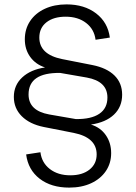

<svg xmlns="http://www.w3.org/2000/svg" viewBox="-20 -754 619 874"><path d="M43 -313Q43 -366 81 -401.5Q119 -437 185 -447Q142 -461 117.5 -495Q93 -529 93 -575Q93 -622 117 -658Q141 -694 184 -714Q227 -734 283 -734Q364 -734 417.5 -693Q471 -652 480 -583L415 -573Q409 -621 372 -649.5Q335 -678 279 -678Q224 -678 191.5 -652.5Q159 -627 159 -583Q159 -506 263 -485L400 -458Q466 -445 501 -410.5Q536 -376 536 -323Q536 -268 499 -232.5Q462 -197 394 -187Q437 -174 461.5 -139Q486 -104 486 -57Q486 -11 462 24.5Q438 60 395 80Q352 100 295 100Q213 100 160.5 59.5Q108 19 99 -51L164 -61Q170 -13 207 15.5Q244 44 300 44Q355 44 387.5 18Q420 -8 420 -51Q420 -128 316 -149L179 -176Q115 -189 79 -225Q43 -261 43 -313ZM110 -324Q110 -250 204 -233L325 -212Q395 -211 432 -236Q469 -261 469 -310Q469 -384 375 -401L254 -422Q110 -424 110 -324Z"/></svg>

Font: BDO Grotesk Light
Style: Regular
Weight: 300
Designer: Deni Anggara
Foundry: Lokal Container
Version: Version 2.000